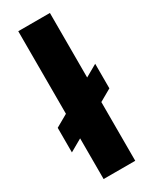

<svg xmlns="http://www.w3.org/2000/svg" viewBox="-206 -834 705 883"><g transform="rotate(-30 147.0 -392.5)"><path d="M-2 -179 294.5 -348V-478.5L-2 -309.5ZM63 0H231V-785H63Z"/></g></svg>

Font: Anybody UltraCondensed Thin
Style: Bold
Weight: 700
Version: Version 1.111